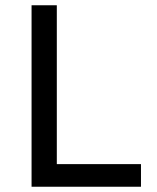

<svg xmlns="http://www.w3.org/2000/svg" viewBox="-20 -710 596 730"><path d="M100 0V-690H196V-86H516V0Z"/></svg>

Font: Radio Canada
Style: Regular
Weight: 400
Designer: Charles Daoud, Etienne Aubert Bonn, Alexandre Saumier Demers, Jacques Le Bailly
Foundry: Radio-Canada
Version: Version 2.104;gftools[0.9.28.dev5+ged2979d]